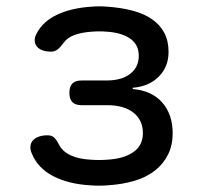

<svg xmlns="http://www.w3.org/2000/svg" viewBox="-20 -578 640 606"><path d="M96 -473Q116 -511 161 -532Q206 -553 270 -557Q282 -558 293.5 -558Q305 -558 317 -557Q362 -554 398 -544.5Q434 -535 459.5 -517.5Q485 -500 498.5 -474.5Q512 -449 512 -414Q512 -367 481 -336Q450 -305 399 -301V-297Q459 -292 492 -254.5Q525 -217 525 -157Q525 -120 510.5 -90.5Q496 -61 469.5 -40Q443 -19 405 -7.5Q367 4 319 7Q306 8 292.5 8Q279 8 266 7Q196 3 148 -22Q100 -47 81 -92Q75 -105 76 -116Q77 -127 83.5 -134.5Q90 -142 102 -146.5Q114 -151 130 -151Q136 -151 141 -149.5Q146 -148 150 -144.5Q154 -141 158 -135.5Q162 -130 166 -122Q177 -100 202.5 -88Q228 -76 266 -74Q279 -73 292.5 -73Q306 -73 319 -74Q371 -77 401 -98Q431 -119 431 -158Q431 -199 401 -222.5Q371 -246 319 -246H238Q218 -246 208.5 -255.5Q199 -265 199 -285Q199 -305 208.5 -314.5Q218 -324 238 -324H316Q364 -324 391 -345Q418 -366 418 -402Q418 -437 391 -456Q364 -475 317 -478Q305 -479 293.5 -479Q282 -479 270 -478Q238 -476 215 -467.5Q192 -459 181 -443Q175 -435 170 -429.5Q165 -424 160.5 -421Q156 -418 151 -416.5Q146 -415 141 -415Q125 -415 113.5 -419.5Q102 -424 96 -431.5Q90 -439 89.5 -450Q89 -461 96 -473Z"/></svg>

Font: Maple Mono Normal
Style: Regular
Weight: 400
Monospace: yes
Designer: subframe7536
Version: Version 7.000